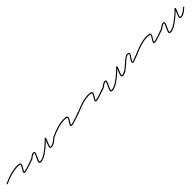

<svg xmlns="http://www.w3.org/2000/svg" viewBox="489 -1751 3249 3249"><g transform="rotate(-45 2113.5 -126.0)"><path d="M351 -59Q348 -59 346 -59.5Q344 -60 342 -60Q333 -61 330 -71Q326 -82 333.5 -98Q341 -114 357 -139Q364 -150 371 -161Q378 -172 382 -182Q388 -195 389 -201Q390 -207 389 -209Q389 -209 387.5 -210Q386 -211 384 -212Q356 -219 307.5 -218Q259 -217 185 -197.5Q111 -178 4 -131Q0 -130 -4 -131Q-8 -132 -9 -136Q-13 -145 -4 -149Q52 -173 102 -191.5Q152 -210 197 -221Q315 -251 389 -231Q397 -230 401.5 -225Q406 -220 407 -216Q414 -200 402.5 -177Q391 -154 375 -129Q369 -119 364 -111Q359 -103 355 -95Q351 -88 350 -84.5Q349 -81 349 -79Q352 -79 363 -80.5Q374 -82 399 -88.5Q424 -95 468 -109.5Q512 -124 582 -150Q593 -152 596 -144Q598 -133 590 -130Q508 -101 459 -85.5Q410 -70 385.5 -64.5Q361 -59 351 -59Z M669 8Q662 8 657 7Q652 6 646 5Q637 3 634 -6Q628 -20 637 -45Q646 -70 665 -110Q672 -122 677 -134Q682 -146 686 -156Q691 -167 692 -172Q693 -177 694 -180Q672 -185 646.5 -169.5Q621 -154 595 -132Q588 -127 581 -134Q579 -136 579 -140.5Q579 -145 583 -147Q613 -172 642 -189.5Q671 -207 701 -199Q708 -195 711 -190Q716 -179 708.5 -157.5Q701 -136 684 -101Q677 -86 670.5 -71.5Q664 -57 659 -44Q652 -28 652 -22Q652 -16 653 -15Q667 -11 692.5 -16Q718 -21 759 -43Q800 -65 859 -112Q896 -141 926.5 -168.5Q957 -196 975 -214.5Q993 -233 993 -234Q997 -238 1003 -236Q1005 -235 1007.5 -233.5Q1010 -232 1011 -230Q1015 -223 1009.5 -206.5Q1004 -190 989 -155Q982 -140 976 -125.5Q970 -111 965 -97Q961 -81 960 -74.5Q959 -68 959 -66Q987 -59 1030 -84Q1051 -95 1072 -112.5Q1093 -130 1114 -147Q1121 -154 1128 -146Q1134 -138 1126 -132Q1098 -107 1068.5 -84.5Q1039 -62 1010 -51Q981 -40 953 -47Q946 -50 941 -56Q935 -70 943.5 -96.5Q952 -123 970 -164Q974 -172 977.5 -180.5Q981 -189 985 -197Q966 -180 936.5 -152.5Q907 -125 871 -97Q742 8 669 8Z M1472 -59Q1469 -59 1467 -59.5Q1465 -60 1463 -60Q1454 -61 1451 -71Q1447 -82 1454.5 -98Q1462 -114 1478 -139Q1485 -150 1492 -161Q1499 -172 1503 -182Q1509 -195 1510 -201Q1511 -207 1510 -209Q1510 -209 1508.5 -210Q1507 -211 1505 -212Q1477 -219 1428.5 -218Q1380 -217 1306 -197.5Q1232 -178 1125 -131Q1121 -130 1117 -131Q1113 -132 1112 -136Q1108 -145 1117 -149Q1173 -173 1223 -191.5Q1273 -210 1318 -221Q1436 -251 1510 -231Q1518 -230 1522.5 -225Q1527 -220 1528 -216Q1535 -200 1523.5 -177Q1512 -154 1496 -129Q1490 -119 1485 -111Q1480 -103 1476 -95Q1472 -88 1471 -84.5Q1470 -81 1470 -79Q1473 -79 1484 -80.5Q1495 -82 1520 -88.5Q1545 -95 1589 -109.5Q1633 -124 1703 -150Q1714 -152 1717 -144Q1719 -133 1711 -130Q1629 -101 1580 -85.5Q1531 -70 1506.5 -64.5Q1482 -59 1472 -59Z M2061 -59Q2058 -59 2056 -59.5Q2054 -60 2052 -60Q2043 -61 2040 -71Q2036 -82 2043.5 -98Q2051 -114 2067 -139Q2074 -150 2081 -161Q2088 -172 2092 -182Q2098 -195 2099 -201Q2100 -207 2099 -209Q2099 -209 2097.5 -210Q2096 -211 2094 -212Q2066 -219 2017.5 -218Q1969 -217 1895 -197.5Q1821 -178 1714 -131Q1710 -130 1706 -131Q1702 -132 1701 -136Q1697 -145 1706 -149Q1762 -173 1812 -191.5Q1862 -210 1907 -221Q2025 -251 2099 -231Q2107 -230 2111.5 -225Q2116 -220 2117 -216Q2124 -200 2112.5 -177Q2101 -154 2085 -129Q2079 -119 2074 -111Q2069 -103 2065 -95Q2061 -88 2060 -84.5Q2059 -81 2059 -79Q2062 -79 2073 -80.5Q2084 -82 2109 -88.5Q2134 -95 2178 -109.5Q2222 -124 2292 -150Q2303 -152 2306 -144Q2308 -133 2300 -130Q2218 -101 2169 -85.5Q2120 -70 2095.5 -64.5Q2071 -59 2061 -59Z M2379 8Q2372 8 2367 7Q2362 6 2356 5Q2347 3 2344 -6Q2338 -20 2347 -45Q2356 -70 2375 -110Q2382 -122 2387 -134Q2392 -146 2396 -156Q2401 -167 2402 -172Q2403 -177 2404 -180Q2382 -185 2356.5 -169.5Q2331 -154 2305 -132Q2298 -127 2291 -134Q2289 -136 2289 -140.5Q2289 -145 2293 -147Q2323 -172 2352 -189.5Q2381 -207 2411 -199Q2418 -195 2421 -190Q2426 -179 2418.5 -157.5Q2411 -136 2394 -101Q2387 -86 2380.5 -71.5Q2374 -57 2369 -44Q2362 -28 2362 -22Q2362 -16 2363 -15Q2377 -11 2402.5 -16Q2428 -21 2469 -43Q2510 -65 2569 -112Q2606 -141 2636.5 -168.5Q2667 -196 2685 -214.5Q2703 -233 2703 -234Q2707 -238 2713 -236Q2715 -235 2717.5 -233.5Q2720 -232 2721 -230Q2725 -223 2719.5 -206.5Q2714 -190 2699 -155Q2692 -140 2686 -125.5Q2680 -111 2675 -97Q2671 -81 2670 -74.5Q2669 -68 2669 -66Q2697 -59 2740 -84Q2761 -95 2782 -112.5Q2803 -130 2824 -147Q2831 -154 2838 -146Q2844 -138 2836 -132Q2808 -107 2778.5 -84.5Q2749 -62 2720 -51Q2691 -40 2663 -47Q2656 -50 2651 -56Q2645 -70 2653.5 -96.5Q2662 -123 2680 -164Q2684 -172 2687.5 -180.5Q2691 -189 2695 -197Q2676 -180 2646.5 -152.5Q2617 -125 2581 -97Q2452 8 2379 8Z M2963 -79H2961Q2953 -81 2949 -85.5Q2945 -90 2943 -94Q2939 -108 2950 -127.5Q2961 -147 2977 -170Q2985 -181 2992 -191.5Q2999 -202 3003 -211Q3010 -222 3010.5 -227.5Q3011 -233 3010 -235Q3010 -235 3009 -236.5Q3008 -238 3003 -239Q2985 -244 2961.5 -231.5Q2938 -219 2911.5 -197Q2885 -175 2858 -151Q2854 -147 2848.5 -142Q2843 -137 2837 -132Q2829 -126 2823 -134Q2821 -136 2821 -140.5Q2821 -145 2825 -147Q2830 -152 2835 -157Q2840 -162 2845 -166Q2876 -193 2904.5 -216Q2933 -239 2959 -251.5Q2985 -264 3008 -257Q3019 -255 3023 -250.5Q3027 -246 3028 -241Q3034 -226 3022 -204.5Q3010 -183 2993 -159Q2986 -149 2979.5 -139Q2973 -129 2968 -121Q2963 -110 2962.5 -105.5Q2962 -101 2962 -100Q2962 -100 2963 -99.5Q2964 -99 2965 -99Q2969 -100 2982 -104.5Q2995 -109 3024 -120Q3053 -131 3105 -150Q3115 -152 3117 -144Q3119 -140 3117.5 -136Q3116 -132 3112 -130Q3079 -119 3054 -109.5Q3029 -100 3011 -94Q2984 -84 2975 -81.5Q2966 -79 2963 -79Z M3457 -59Q3454 -59 3452 -59.5Q3450 -60 3448 -60Q3439 -61 3436 -71Q3432 -82 3439.5 -98Q3447 -114 3463 -139Q3470 -150 3477 -161Q3484 -172 3488 -182Q3494 -195 3495 -201Q3496 -207 3495 -209Q3495 -209 3493.5 -210Q3492 -211 3490 -212Q3462 -219 3413.5 -218Q3365 -217 3291 -197.5Q3217 -178 3110 -131Q3106 -130 3102 -131Q3098 -132 3097 -136Q3093 -145 3102 -149Q3158 -173 3208 -191.5Q3258 -210 3303 -221Q3421 -251 3495 -231Q3503 -230 3507.5 -225Q3512 -220 3513 -216Q3520 -200 3508.5 -177Q3497 -154 3481 -129Q3475 -119 3470 -111Q3465 -103 3461 -95Q3457 -88 3456 -84.5Q3455 -81 3455 -79Q3458 -79 3469 -80.5Q3480 -82 3505 -88.5Q3530 -95 3574 -109.5Q3618 -124 3688 -150Q3699 -152 3702 -144Q3704 -133 3696 -130Q3614 -101 3565 -85.5Q3516 -70 3491.5 -64.5Q3467 -59 3457 -59Z M3775 8Q3768 8 3763 7Q3758 6 3752 5Q3743 3 3740 -6Q3734 -20 3743 -45Q3752 -70 3771 -110Q3778 -122 3783 -134Q3788 -146 3792 -156Q3797 -167 3798 -172Q3799 -177 3800 -180Q3778 -185 3752.5 -169.5Q3727 -154 3701 -132Q3694 -127 3687 -134Q3685 -136 3685 -140.5Q3685 -145 3689 -147Q3719 -172 3748 -189.5Q3777 -207 3807 -199Q3814 -195 3817 -190Q3822 -179 3814.5 -157.5Q3807 -136 3790 -101Q3783 -86 3776.5 -71.5Q3770 -57 3765 -44Q3758 -28 3758 -22Q3758 -16 3759 -15Q3773 -11 3798.5 -16Q3824 -21 3865 -43Q3906 -65 3965 -112Q4002 -141 4032.5 -168.5Q4063 -196 4081 -214.5Q4099 -233 4099 -234Q4103 -238 4109 -236Q4111 -235 4113.5 -233.5Q4116 -232 4117 -230Q4121 -223 4115.5 -206.5Q4110 -190 4095 -155Q4088 -140 4082 -125.5Q4076 -111 4071 -97Q4067 -81 4066 -74.5Q4065 -68 4065 -66Q4093 -59 4136 -84Q4157 -95 4178 -112.5Q4199 -130 4220 -147Q4227 -154 4234 -146Q4240 -138 4232 -132Q4204 -107 4174.5 -84.5Q4145 -62 4116 -51Q4087 -40 4059 -47Q4052 -50 4047 -56Q4041 -70 4049.5 -96.5Q4058 -123 4076 -164Q4080 -172 4083.5 -180.5Q4087 -189 4091 -197Q4072 -180 4042.5 -152.5Q4013 -125 3977 -97Q3848 8 3775 8Z"/></g></svg>

Font: Redacted Script Light
Style: Regular
Weight: 300
Designer: Christian Naths
Foundry: Christian Naths
Version: Version 1.001; ttfautohint (v1.8.3)